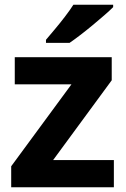

<svg xmlns="http://www.w3.org/2000/svg" viewBox="-20 -786 528 806"><path d="M458 0H27V-88L280 -432H42V-546H449V-449L203 -114H458ZM455 -756Q441 -742 418 -722Q395 -702 368.5 -680Q342 -658 316.5 -638.5Q291 -619 272 -606H173V-619Q189 -638 210.5 -663.5Q232 -689 253 -716.5Q274 -744 288 -766H455Z"/></svg>

Font: Noto Sans Kannada
Style: Bold
Weight: 700
Designer: Jelle Bosma - Monotype Design Team
Foundry: Monotype Imaging Inc.
Version: Version 2.005; ttfautohint (v1.8.4.7-5d5b)